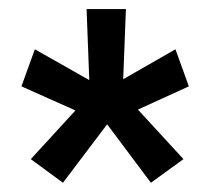

<svg xmlns="http://www.w3.org/2000/svg" viewBox="-20 -684 462 420"><path d="M214.4 -412.1 117.7 -284.2 47.4 -335.9 145 -442.4 26.9 -495.1 56.2 -576.2 175.3 -508.8 169.4 -664.1H255.4L249.5 -510.7L363.8 -576.2L393.1 -495.1L281.7 -444.3L381.3 -335.9L310.1 -284.2Z"/></svg>

Font: Maiden Orange
Style: Regular
Weight: 400
Designer: Astigmatic (AOETI)
Foundry: Astigmatic (AOETI)
Version: Version 1.000